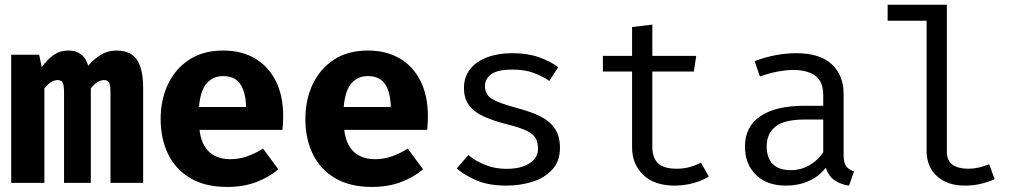

<svg xmlns="http://www.w3.org/2000/svg" viewBox="-20 -758 4240 796"><path d="M462.5 -548.5Q500.5 -548.5 525 -532.5Q549.5 -516.5 561.5 -482.2Q573.5 -448 573.5 -393V0H438V-375Q438 -403 432.8 -414.5Q427.5 -426 411.5 -426Q399 -426 385.8 -418.8Q372.5 -411.5 356.5 -391.5V0H245.5V-375Q245.5 -403 240.2 -414.5Q235 -426 219 -426Q206.5 -426 193.2 -418.8Q180 -411.5 164 -391.5V0H26.5V-531H142.5L153 -479.5Q178 -513.5 203.5 -531Q229 -548.5 264 -548.5Q294 -548.5 315.2 -533.2Q336.5 -518 345.5 -485.5Q369.5 -513.5 398.5 -531Q427.5 -548.5 462.5 -548.5Z M807 -219.5Q812.5 -176 829.8 -149.2Q847 -122.5 874 -110.2Q901 -98 934.5 -98Q971 -98 1005 -110Q1039 -122 1070.5 -142L1134 -56Q1096.5 -24 1043.2 -3.5Q990 17 922 17Q831 17 769.5 -19.2Q708 -55.5 677 -119Q646 -182.5 646 -265Q646 -343.5 676 -407.8Q706 -472 763.8 -510.2Q821.5 -548.5 905 -548.5Q981 -548.5 1036.8 -516Q1092.5 -483.5 1123.2 -422.5Q1154 -361.5 1154 -276Q1154 -262.5 1153.2 -247Q1152.5 -231.5 1151 -219.5ZM905 -442.5Q862.5 -442.5 836.5 -412Q810.5 -381.5 805 -314.5H1000Q999.5 -372.5 977.5 -407.5Q955.5 -442.5 905 -442.5Z M1407 -219.5Q1412.5 -176 1429.8 -149.2Q1447 -122.5 1474 -110.2Q1501 -98 1534.5 -98Q1571 -98 1605 -110Q1639 -122 1670.5 -142L1734 -56Q1696.5 -24 1643.2 -3.5Q1590 17 1522 17Q1431 17 1369.5 -19.2Q1308 -55.5 1277 -119Q1246 -182.5 1246 -265Q1246 -343.5 1276 -407.8Q1306 -472 1363.8 -510.2Q1421.5 -548.5 1505 -548.5Q1581 -548.5 1636.8 -516Q1692.5 -483.5 1723.2 -422.5Q1754 -361.5 1754 -276Q1754 -262.5 1753.2 -247Q1752.5 -231.5 1751 -219.5ZM1505 -442.5Q1462.5 -442.5 1436.5 -412Q1410.5 -381.5 1405 -314.5H1600Q1599.5 -372.5 1577.5 -407.5Q1555.5 -442.5 1505 -442.5Z M2079.5 -58Q2140 -58 2175.2 -80.8Q2210.5 -103.5 2210.5 -141.5Q2210.5 -165.5 2201.8 -183Q2193 -200.5 2166 -214.5Q2139 -228.5 2083 -242.5Q2028.5 -256 1988.2 -273.8Q1948 -291.5 1925.8 -320Q1903.5 -348.5 1903.5 -394Q1903.5 -438.5 1928.8 -470.8Q1954 -503 1999 -520.2Q2044 -537.5 2103.5 -537.5Q2167 -537.5 2214.2 -520.8Q2261.5 -504 2294.5 -479.5L2257.5 -422.5Q2227.5 -443 2191.5 -456.2Q2155.5 -469.5 2104.5 -469.5Q2042.5 -469.5 2016.5 -450.2Q1990.5 -431 1990.5 -400.5Q1990.5 -377.5 2003.2 -362.2Q2016 -347 2046.5 -334.8Q2077 -322.5 2130.5 -308Q2182 -294.5 2220.2 -275.5Q2258.5 -256.5 2280 -225.5Q2301.5 -194.5 2301.5 -145.5Q2301.5 -89.5 2269.5 -54.8Q2237.5 -20 2186.8 -4.2Q2136 11.5 2079.5 11.5Q2008 11.5 1957.8 -9.2Q1907.5 -30 1873.5 -59.5L1921.5 -115Q1952.5 -89.5 1992.8 -73.8Q2033 -58 2079.5 -58Z M2918.5 -26.5Q2891.5 -8.5 2853 1.5Q2814.5 11.5 2777.5 11.5Q2692.5 11.5 2646.5 -33Q2600.5 -77.5 2600.5 -147.5V-461.5H2479.5V-526.5H2600.5V-646L2684.5 -656V-526.5H2866.5L2856.5 -461.5H2684.5V-148.5Q2684.5 -104.5 2707.8 -81.5Q2731 -58.5 2785 -58.5Q2814.5 -58.5 2839.5 -65.5Q2864.5 -72.5 2886 -83.5Z M3477.5 -115Q3477.5 -83.5 3488 -69Q3498.5 -54.5 3520.5 -47.5L3500 11.5Q3466 7 3440.5 -10.2Q3415 -27.5 3403.5 -62.5Q3375 -26 3332.5 -7.2Q3290 11.5 3238.5 11.5Q3159.5 11.5 3114 -33Q3068.5 -77.5 3068.5 -151Q3068.5 -232.5 3132 -276Q3195.5 -319.5 3315.5 -319.5H3393V-363.5Q3393 -420.5 3359.8 -444.2Q3326.5 -468 3267.5 -468Q3241.5 -468 3206.5 -461.8Q3171.5 -455.5 3130.5 -441L3108.5 -504.5Q3157 -522.5 3199.5 -530Q3242 -537.5 3280.5 -537.5Q3379 -537.5 3428.2 -491.8Q3477.5 -446 3477.5 -367.5ZM3260 -52.5Q3299 -52.5 3334.5 -72.2Q3370 -92 3393 -127V-262.5H3317Q3230 -262.5 3194.2 -232.5Q3158.5 -202.5 3158.5 -152Q3158.5 -103 3183.8 -77.8Q3209 -52.5 3260 -52.5Z M3905.5 -738.5V-130Q3905.5 -91 3929.8 -74.8Q3954 -58.5 3992.5 -58.5Q4016.5 -58.5 4038 -63.5Q4059.5 -68.5 4081 -77L4103.5 -15.5Q4082 -5 4050.2 3.2Q4018.5 11.5 3978.5 11.5Q3908.5 11.5 3865 -27.2Q3821.5 -66 3821.5 -134.5V-672H3660V-738.5Z"/></svg>

Font: Fast_Mono
Style: Regular
Weight: 400
Monospace: yes
Designer: Carrois Corporate, Edenspiekermann AG, Nikita Prokopov
Foundry: Carrois Corporate, Edenspiekermann AG, Nikita Prokopov
Version: Version 5.002